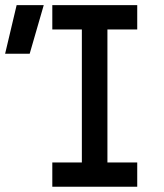

<svg xmlns="http://www.w3.org/2000/svg" viewBox="-20 -713 626 733"><path d="M179.7 0V-92.8H292.5V-600.6H179.7V-693.4H503.9V-600.6H390.1V-92.8H503.9V0ZM-0.5 -507.8 43.5 -693.4H147L93.3 -507.8Z"/></svg>

Font: Caskaydia Cove
Style: Regular
Weight: 400
Monospace: yes
Designer: Aaron Bell
Foundry: Saja Typeworks
Version: Version 4.300; ttfautohint (v1.8.3)